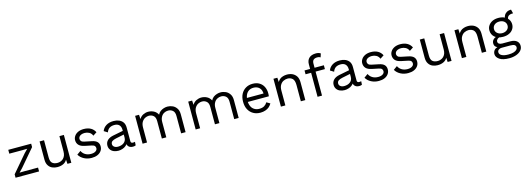

<svg xmlns="http://www.w3.org/2000/svg" viewBox="8 -1924 9111 3329"><g transform="rotate(-15 4563.5 -260.0)"><path d="M479 0V-69H244L147 -67L209 -132L471 -439V-500H60V-431H293L382 -433L319 -368L57 -61V0Z M808 10C848 10 883 3 913 -11C942 -24 966 -46 983 -76L988 0H1058V-500H978V-228C978 -199 974 -173 966 -152C957 -131 946 -113 932 -100C917 -86 901 -76 883 -70C865 -63 847 -60 828 -60C788 -60 757 -70 735 -89C713 -108 702 -142 702 -193V-500H622V-172C622 -129 631 -94 649 -67C666 -40 689 -20 718 -8C746 4 776 10 808 10Z M1424 10C1463 10 1498 4 1528 -9C1558 -22 1581 -40 1598 -64C1615 -87 1623 -115 1623 -146C1623 -177 1614 -203 1595 -224C1576 -245 1544 -261 1497 -270L1372 -296C1345 -301 1326 -310 1316 -323C1306 -335 1301 -348 1301 -363C1301 -378 1306 -391 1315 -403C1324 -414 1337 -423 1354 -430C1371 -437 1391 -440 1415 -440C1442 -440 1469 -433 1494 -420C1519 -406 1538 -384 1549 -355L1616 -399C1599 -434 1574 -462 1540 -481C1506 -500 1464 -510 1415 -510C1376 -510 1342 -503 1313 -490C1284 -476 1261 -458 1246 -435C1230 -412 1222 -387 1222 -360C1222 -325 1233 -296 1254 -273C1275 -250 1309 -233 1358 -223L1478 -198C1503 -193 1521 -184 1530 -173C1539 -161 1543 -148 1543 -134C1543 -112 1533 -94 1513 -81C1493 -67 1465 -60 1430 -60C1390 -60 1356 -69 1328 -86C1299 -103 1278 -127 1263 -158L1195 -109C1217 -71 1249 -42 1290 -21C1331 0 1375 10 1424 10Z M2063 -185C2063 -164 2059 -145 2051 -130C2043 -114 2032 -101 2018 -91C2004 -80 1988 -73 1971 -68C1953 -63 1934 -60 1915 -60C1885 -60 1862 -67 1846 -80C1829 -93 1821 -109 1821 -130C1821 -151 1829 -168 1845 -180C1861 -192 1885 -201 1918 -208L2079 -241V-307L1881 -268C1836 -259 1802 -243 1777 -219C1752 -194 1739 -163 1739 -126C1739 -96 1747 -71 1762 -51C1777 -30 1797 -15 1822 -5C1847 5 1875 10 1904 10C1927 10 1951 6 1975 -2C1999 -9 2021 -21 2040 -38C2059 -54 2073 -75 2081 -101L2061 -104V-94C2061 -71 2065 -53 2074 -38C2083 -23 2095 -11 2110 -4C2125 3 2143 7 2162 7C2183 7 2201 4 2214 -3L2218 -66C2206 -63 2194 -61 2181 -61C2156 -61 2143 -73 2143 -97V-339C2143 -378 2135 -411 2118 -436C2101 -461 2077 -479 2048 -492C2019 -504 1986 -510 1950 -510C1897 -510 1852 -499 1816 -476C1780 -453 1755 -422 1742 -385L1807 -345C1818 -378 1836 -403 1860 -418C1884 -433 1913 -440 1948 -440C1985 -440 2013 -430 2033 -410C2053 -389 2063 -360 2063 -323Z M2417 0V-267C2417 -308 2425 -342 2440 -367C2455 -392 2475 -411 2498 -423C2521 -434 2543 -440 2565 -440C2598 -440 2626 -430 2649 -410C2672 -390 2683 -357 2683 -312V0H2763V-274C2763 -310 2770 -340 2784 -365C2797 -390 2815 -408 2838 -421C2861 -434 2885 -440 2911 -440C2944 -440 2972 -430 2995 -410C3018 -390 3029 -357 3029 -312V0H3109V-320C3109 -364 3100 -400 3081 -428C3062 -456 3039 -477 3010 -490C2981 -503 2950 -510 2918 -510C2897 -510 2876 -507 2853 -500C2830 -493 2808 -482 2789 -468C2770 -453 2755 -435 2744 -412C2727 -445 2703 -470 2672 -486C2641 -502 2607 -510 2572 -510C2541 -510 2512 -503 2483 -489C2454 -475 2430 -453 2412 -422L2407 -500H2337V0Z M3370 0V-267C3370 -308 3378 -342 3393 -367C3408 -392 3428 -411 3451 -423C3474 -434 3496 -440 3518 -440C3551 -440 3579 -430 3602 -410C3625 -390 3636 -357 3636 -312V0H3716V-274C3716 -310 3723 -340 3737 -365C3750 -390 3768 -408 3791 -421C3814 -434 3838 -440 3864 -440C3897 -440 3925 -430 3948 -410C3971 -390 3982 -357 3982 -312V0H4062V-320C4062 -364 4053 -400 4034 -428C4015 -456 3992 -477 3963 -490C3934 -503 3903 -510 3871 -510C3850 -510 3829 -507 3806 -500C3783 -493 3761 -482 3742 -468C3723 -453 3708 -435 3697 -412C3680 -445 3656 -470 3625 -486C3594 -502 3560 -510 3525 -510C3494 -510 3465 -503 3436 -489C3407 -475 3383 -453 3365 -422L3360 -500H3290V0Z M4452 10C4485 10 4514 5 4541 -4C4567 -13 4590 -25 4610 -42C4629 -59 4645 -78 4658 -101L4595 -138C4581 -114 4563 -95 4540 -81C4517 -67 4487 -60 4450 -60C4416 -60 4387 -68 4363 -83C4338 -98 4319 -119 4306 -148C4293 -177 4286 -211 4286 -250C4286 -290 4293 -324 4306 -353C4319 -381 4337 -403 4361 -418C4384 -433 4412 -440 4445 -440C4488 -440 4522 -427 4549 -401C4575 -375 4588 -338 4588 -290L4629 -298H4260V-227H4664C4665 -234 4666 -243 4667 -252C4668 -261 4668 -272 4668 -283C4668 -326 4659 -364 4642 -399C4625 -433 4600 -460 4567 -480C4534 -500 4494 -510 4447 -510C4401 -510 4360 -500 4324 -479C4288 -458 4260 -429 4239 -390C4218 -351 4208 -304 4208 -250C4208 -196 4218 -150 4239 -111C4260 -72 4289 -42 4326 -21C4363 0 4405 10 4452 10Z M4900 0V-266C4900 -309 4908 -343 4924 -368C4939 -393 4959 -412 4983 -423C5007 -434 5031 -440 5055 -440C5090 -440 5119 -429 5143 -408C5166 -386 5178 -347 5178 -292V0H5258V-320C5258 -363 5249 -399 5232 -427C5214 -455 5190 -476 5161 -490C5132 -503 5099 -510 5063 -510C5038 -510 5013 -506 4990 -499C4966 -492 4945 -480 4927 -464C4909 -447 4895 -426 4884 -399L4897 -388L4890 -500H4820V0Z M5642 -735C5615 -735 5591 -731 5570 -724C5549 -717 5532 -706 5519 -693C5505 -680 5495 -664 5488 -645C5481 -626 5478 -606 5478 -584V0H5558V-474V-500V-576C5558 -606 5566 -628 5582 -642C5598 -655 5620 -662 5649 -662C5660 -662 5671 -661 5680 -659C5689 -656 5698 -652 5706 -647L5727 -712C5718 -719 5706 -725 5691 -729C5676 -733 5659 -735 5642 -735ZM5378 -500V-431H5725V-500Z M6124 -185C6124 -164 6120 -145 6112 -130C6104 -114 6093 -101 6079 -91C6065 -80 6049 -73 6032 -68C6014 -63 5995 -60 5976 -60C5946 -60 5923 -67 5907 -80C5890 -93 5882 -109 5882 -130C5882 -151 5890 -168 5906 -180C5922 -192 5946 -201 5979 -208L6140 -241V-307L5942 -268C5897 -259 5863 -243 5838 -219C5813 -194 5800 -163 5800 -126C5800 -96 5808 -71 5823 -51C5838 -30 5858 -15 5883 -5C5908 5 5936 10 5965 10C5988 10 6012 6 6036 -2C6060 -9 6082 -21 6101 -38C6120 -54 6134 -75 6142 -101L6122 -104V-94C6122 -71 6126 -53 6135 -38C6144 -23 6156 -11 6171 -4C6186 3 6204 7 6223 7C6244 7 6262 4 6275 -3L6279 -66C6267 -63 6255 -61 6242 -61C6217 -61 6204 -73 6204 -97V-339C6204 -378 6196 -411 6179 -436C6162 -461 6138 -479 6109 -492C6080 -504 6047 -510 6011 -510C5958 -510 5913 -499 5877 -476C5841 -453 5816 -422 5803 -385L5868 -345C5879 -378 5897 -403 5921 -418C5945 -433 5974 -440 6009 -440C6046 -440 6074 -430 6094 -410C6114 -389 6124 -360 6124 -323Z M6578 10C6617 10 6652 4 6682 -9C6712 -22 6735 -40 6752 -64C6769 -87 6777 -115 6777 -146C6777 -177 6768 -203 6749 -224C6730 -245 6698 -261 6651 -270L6526 -296C6499 -301 6480 -310 6470 -323C6460 -335 6455 -348 6455 -363C6455 -378 6460 -391 6469 -403C6478 -414 6491 -423 6508 -430C6525 -437 6545 -440 6569 -440C6596 -440 6623 -433 6648 -420C6673 -406 6692 -384 6703 -355L6770 -399C6753 -434 6728 -462 6694 -481C6660 -500 6618 -510 6569 -510C6530 -510 6496 -503 6467 -490C6438 -476 6415 -458 6400 -435C6384 -412 6376 -387 6376 -360C6376 -325 6387 -296 6408 -273C6429 -250 6463 -233 6512 -223L6632 -198C6657 -193 6675 -184 6684 -173C6693 -161 6697 -148 6697 -134C6697 -112 6687 -94 6667 -81C6647 -67 6619 -60 6584 -60C6544 -60 6510 -69 6482 -86C6453 -103 6432 -127 6417 -158L6349 -109C6371 -71 6403 -42 6444 -21C6485 0 6529 10 6578 10Z M7105 10C7144 10 7179 4 7209 -9C7239 -22 7262 -40 7279 -64C7296 -87 7304 -115 7304 -146C7304 -177 7295 -203 7276 -224C7257 -245 7225 -261 7178 -270L7053 -296C7026 -301 7007 -310 6997 -323C6987 -335 6982 -348 6982 -363C6982 -378 6987 -391 6996 -403C7005 -414 7018 -423 7035 -430C7052 -437 7072 -440 7096 -440C7123 -440 7150 -433 7175 -420C7200 -406 7219 -384 7230 -355L7297 -399C7280 -434 7255 -462 7221 -481C7187 -500 7145 -510 7096 -510C7057 -510 7023 -503 6994 -490C6965 -476 6942 -458 6927 -435C6911 -412 6903 -387 6903 -360C6903 -325 6914 -296 6935 -273C6956 -250 6990 -233 7039 -223L7159 -198C7184 -193 7202 -184 7211 -173C7220 -161 7224 -148 7224 -134C7224 -112 7214 -94 7194 -81C7174 -67 7146 -60 7111 -60C7071 -60 7037 -69 7009 -86C6980 -103 6959 -127 6944 -158L6876 -109C6898 -71 6930 -42 6971 -21C7012 0 7056 10 7105 10Z M7633 10C7673 10 7708 3 7738 -11C7767 -24 7791 -46 7808 -76L7813 0H7883V-500H7803V-228C7803 -199 7799 -173 7791 -152C7782 -131 7771 -113 7757 -100C7742 -86 7726 -76 7708 -70C7690 -63 7672 -60 7653 -60C7613 -60 7582 -70 7560 -89C7538 -108 7527 -142 7527 -193V-500H7447V-172C7447 -129 7456 -94 7474 -67C7491 -40 7514 -20 7543 -8C7571 4 7601 10 7633 10Z M8149 0V-266C8149 -309 8157 -343 8173 -368C8188 -393 8208 -412 8232 -423C8256 -434 8280 -440 8304 -440C8339 -440 8368 -429 8392 -408C8415 -386 8427 -347 8427 -292V0H8507V-320C8507 -363 8498 -399 8481 -427C8463 -455 8439 -476 8410 -490C8381 -503 8348 -510 8312 -510C8287 -510 8262 -506 8239 -499C8215 -492 8194 -480 8176 -464C8158 -447 8144 -426 8133 -399L8146 -388L8139 -500H8069V0Z M9109 -592H9107H9104C9079 -592 9057 -587 9036 -577C9015 -566 8999 -551 8987 -532C8975 -513 8969 -490 8969 -464L9018 -439C9018 -468 9027 -489 9045 -502C9062 -515 9087 -521 9120 -521H9124H9127L9109 -592ZM8811 -64C8786 -64 8767 -69 8754 -78C8740 -87 8733 -100 8733 -119C8733 -134 8740 -149 8754 -162C8767 -175 8790 -183 8823 -186H8833L8780 -213C8740 -208 8710 -196 8690 -177C8669 -157 8659 -133 8659 -106C8659 -79 8667 -58 8683 -44C8698 -29 8717 -19 8740 -13L8747 -28C8705 -25 8675 -14 8658 7C8640 28 8631 52 8631 79C8631 116 8651 148 8690 175C8729 202 8787 215 8866 215C8911 215 8952 208 8989 195C9025 182 9054 164 9076 140C9097 116 9108 88 9108 55C9108 19 9095 -10 9068 -32C9041 -53 9004 -64 8957 -64ZM8865 148C8815 148 8776 141 8748 126C8719 111 8705 92 8705 67C8705 48 8712 32 8727 21C8742 10 8760 5 8781 5H8935C8972 5 8998 10 9013 21C9027 32 9034 46 9034 64C9034 79 9028 92 9016 105C9004 118 8986 128 8961 136C8936 144 8904 148 8865 148ZM8858 -510C8818 -510 8783 -503 8752 -489C8721 -474 8697 -454 8680 -429C8662 -404 8653 -374 8653 -341C8653 -292 8671 -251 8706 -220C8741 -188 8792 -172 8858 -172C8898 -172 8934 -179 8965 -194C8996 -208 9020 -228 9037 -254C9054 -279 9063 -308 9063 -341C9063 -374 9054 -404 9037 -429C9020 -454 8996 -474 8965 -489C8934 -503 8898 -510 8858 -510ZM8858 -445C8893 -445 8922 -436 8945 -417C8968 -398 8980 -372 8980 -341C8980 -310 8968 -285 8945 -266C8922 -247 8893 -237 8858 -237C8823 -237 8794 -247 8771 -266C8748 -285 8736 -310 8736 -341C8736 -372 8748 -398 8771 -417C8794 -436 8823 -445 8858 -445Z"/></g></svg>

Font: WorkSans-Regular
Style: Regular
Weight: 500
Designer: Wei Huang
Foundry: Wei Huang
Version: ""